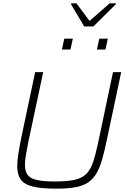

<svg xmlns="http://www.w3.org/2000/svg" viewBox="-20 -1119 758 1147"><path d="M316 8Q228 8 176.5 -4.5Q125 -17 104 -46.5Q83 -76 83 -126Q83 -158 89.5 -199.5Q96 -241 107 -296L190 -688H238L148 -265Q140 -223 134.5 -191Q129 -159 129 -134Q129 -95 145.5 -73.5Q162 -52 201 -43.5Q240 -35 309 -35Q383 -35 427 -45Q471 -55 496 -80.5Q521 -106 536 -150.5Q551 -195 566 -265L655 -688H704L621 -296Q606 -223 591.5 -171Q577 -119 557 -84.5Q537 -50 507 -29.5Q477 -9 430.5 -0.5Q384 8 316 8ZM559 -823 573 -888H624L610 -823ZM350 -823 364 -888H415L401 -823ZM483 -961 404 -1094 406 -1099H437L515 -994L635 -1099H673L672 -1094L538 -961Z"/></svg>

Font: Saira Thin ExtraLight
Style: Italic
Weight: 250
Italic angle: -12°
Version: Version 1.101